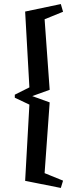

<svg xmlns="http://www.w3.org/2000/svg" viewBox="-20 -734 355 947"><path d="M280 193 104 158 125 -218 53 -252V-267L125 -303L104 -677L280 -714L291 -676L200 -639L225 -291L139 -260L225 -229L200 120L291 157Z"/></svg>

Font: Manuale SemiBold
Style: Regular
Weight: 600
Version: Version 1.002